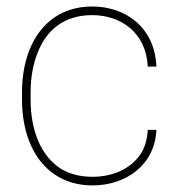

<svg xmlns="http://www.w3.org/2000/svg" viewBox="-20 -558 547 588"><path d="M263.2 -16.6C219.7 -16.6 184.1 -27.3 156.2 -48.3C100.1 -90.8 73.7 -166 73.7 -253.9V-274.4C73.7 -318.4 80.6 -358.4 94.2 -394C121.1 -465.8 176.3 -511.7 262.2 -511.7C349.1 -511.7 427.7 -459 432.6 -354H459C454.1 -475.1 363.8 -538.1 262.2 -538.1C126.5 -538.1 47.4 -429.2 47.4 -274.4V-253.9C47.4 -99.6 126.5 9.8 263.2 9.8C366.2 9.8 454.1 -52.7 459 -160.2H432.6C430.7 -126.5 421.4 -99.1 404.8 -78.1C371.1 -35.6 318.4 -16.6 263.2 -16.6Z"/></svg>

Font: Vazirmatn Thin
Style: Regular
Weight: 100
Designer: Saber Rastikerdar
Foundry: Saber Rastikerdar
Version: Version 33.003